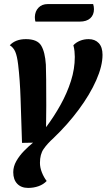

<svg xmlns="http://www.w3.org/2000/svg" viewBox="-20 -722 523 942"><path d="M118 200Q84 200 64.5 179.5Q45 159 45 123Q45 95 60 68.5Q75 42 97.5 19Q120 -4 142 -22L88 -21Q84 -144 81 -237Q78 -330 69 -405Q64 -447 55 -468Q46 -489 28 -500Q56 -530 107 -530Q163 -530 182 -498.5Q201 -467 205 -405Q206 -382 206.5 -332.5Q207 -283 207 -204L206 -98Q245 -150 277 -207.5Q309 -265 328 -324.5Q347 -384 347 -443Q347 -456 345.5 -470.5Q344 -485 340 -500Q353 -514 372.5 -522Q392 -530 415 -530Q446 -530 464.5 -510.5Q483 -491 483 -453Q483 -398 452 -328Q421 -258 366.5 -184.5Q312 -111 243 -45Q212 -17 194 9Q176 35 176 77Q176 100 185.5 124Q195 148 209 166Q193 183 169 191.5Q145 200 118 200ZM154 -616Q152 -622 151.5 -628.5Q151 -635 151 -639Q152 -667 169 -684.5Q186 -702 214 -702H437Q441 -690 441 -677Q441 -649 423 -632.5Q405 -616 371 -616Z"/></svg>

Font: Sansita Swashed Medium
Style: Regular
Weight: 500
Designer: Pablo Cosgaya
Foundry: Omnibus-Type
Version: Version 1.003; ttfautohint (v1.8.3)